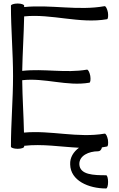

<svg xmlns="http://www.w3.org/2000/svg" viewBox="-20 -832 673 1089"><path d="M42 -800C42 -667 54 -533 54 -400C54 -267 42 -133 42 0C42 6 59 12 80 12C101 12 117 6 117 0V-5C220 -17 324 1 428 6C397 29 376 61 378 101C380 192 481 237 582 237C588 237 593 221 593 200C593 179 588 162 582 162C511 162 432 160 430 99C429 51 483 26 537 26C547 26 556 17 558 4C567 3 577 1 587 -1C593 -2 595 -19 592 -40C588 -60 580 -76 573 -74C422 -48 268 -94 116 -80C114 -179 107 -278 106 -377C233 -392 360 -341 487 -363C493 -364 495 -382 492 -402C488 -422 480 -438 473 -437C352 -416 228 -444 106 -430C108 -533 115 -636 117 -739C273 -755 431 -696 587 -723C593 -724 595 -742 592 -762C588 -782 580 -798 573 -797C423 -770 269 -807 117 -792C117 -794 117 -797 117 -800C117 -806 101 -812 80 -812C59 -812 42 -806 42 -800Z"/></svg>

Font: Nupuram Light
Style: Regular
Weight: 300
Designer: Santhosh Thottingal (santhosh.thottingal@gmail.com)
Foundry: SMC
Version: Version 1.000